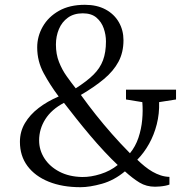

<svg xmlns="http://www.w3.org/2000/svg" viewBox="-20 -772 776 800"><path d="M713.5 -398.5V-357.5L643 -346.5Q644.5 -298.5 633.2 -254.2Q622 -210 601 -172.5Q580 -135 552 -106.5Q567.5 -91.5 583.2 -78.8Q599 -66 615.5 -56.5Q632 -47 649.8 -41.2Q667.5 -35.5 686 -35V-3Q680 -0.5 669 1.8Q658 4 646.2 5Q634.5 6 626 6Q590 6 561.5 -11.2Q533 -28.5 500.5 -58Q455.5 -20.5 404.5 -6.2Q353.5 8 315.5 8Q239.5 8 182.8 -15Q126 -38 94.5 -80.2Q63 -122.5 63 -181Q63 -223.5 83.8 -258.8Q104.5 -294 141 -322Q177.5 -350 224.5 -370Q189 -417 162 -467Q135 -517 135 -574.5Q135 -620.5 158.2 -661.2Q181.5 -702 225.8 -727Q270 -752 333.5 -752Q384 -752 420 -732.5Q456 -713 475.2 -679.5Q494.5 -646 494.5 -604.5Q494.5 -554 473.8 -515Q453 -476 413.2 -442.8Q373.5 -409.5 317 -376.5Q347.5 -334 379.5 -293.8Q411.5 -253.5 446.5 -213.8Q481.5 -174 521.5 -133.5Q544.5 -161.5 556.8 -198Q569 -234.5 572.5 -273Q576 -311.5 573 -346.5L505 -357.5V-398.5ZM213 -586.5Q213 -546 225.8 -513.8Q238.5 -481.5 257.5 -454.8Q276.5 -428 295.5 -404Q342 -433.5 369.5 -460.8Q397 -488 409.2 -521Q421.5 -554 421.5 -599.5Q421.5 -627 412.2 -653.8Q403 -680.5 382 -698.5Q361 -716.5 325 -716.5Q288 -716.5 263 -698.5Q238 -680.5 225.5 -650.8Q213 -621 213 -586.5ZM322.5 -34.5Q358.5 -34 399 -46.8Q439.5 -59.5 470.5 -84.5Q445 -108.5 415.5 -140Q386 -171.5 356 -207Q326 -242.5 298 -277.8Q270 -313 246.5 -343.5Q194.5 -316 168.8 -275.2Q143 -234.5 143 -187Q143 -146.5 165.2 -112Q187.5 -77.5 227.8 -56.5Q268 -35.5 322.5 -34.5Z"/></svg>

Font: Merriweather 60pt Light
Style: Regular
Weight: 300
Version: Version 2.100